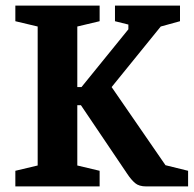

<svg xmlns="http://www.w3.org/2000/svg" viewBox="-20 -668 694 688"><path d="M35 -56 115 -75V-573L35 -592V-648H337V-592L257 -573V-356H272L440 -563V-580L392 -592V-648H625V-592L556 -573L380 -356L573 -76L654 -56V0H504Q478 0 464 -12Q450 -24 436 -45L270 -291H257V-75L337 -56V0H35Z"/></svg>

Font: Faustina VF Beta
Style: Regular
Weight: 400
Designer: Alfonso Garcia
Foundry: Omnibus-Type
Version: Version 1.006